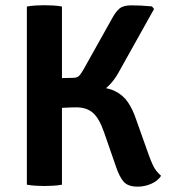

<svg xmlns="http://www.w3.org/2000/svg" viewBox="-20 -708 649 736"><path d="M83 -683Q98.5 -686 117.8 -687Q137 -688 150 -688Q164 -688 182.8 -687Q201.5 -686 217.5 -683V0Q201.5 3 182.8 4Q164 5 150 5Q137 5 117.8 4Q98.5 3 83 0ZM597.5 -34Q584.5 -14 559.2 -3.2Q534 7.5 508 7.5Q470 7.5 453.5 -12Q437 -31.5 424 -71L378.5 -202Q360.5 -254 336.5 -275.2Q312.5 -296.5 272.5 -296.5Q253.5 -296.5 222 -294.8Q190.5 -293 149 -290V-374.5H334.5Q388.5 -374.5 420.2 -359Q452 -343.5 470.5 -316Q489 -288.5 501.5 -251L549 -117.5Q558 -92.5 565 -77.2Q572 -62 579.8 -52.5Q587.5 -43 597.5 -34ZM410 -638Q423.5 -663 438 -675.2Q452.5 -687.5 483.5 -687.5Q500.5 -687.5 521.8 -686.5Q543 -685.5 562.5 -683.5L570.5 -673.5L435 -431Q409.5 -384.5 370.5 -357.8Q331.5 -331 268.5 -331H149V-407Q175 -408 203.5 -408.5Q232 -409 257.5 -409.5Q274.5 -409.5 282 -416.2Q289.5 -423 299.5 -440.5Z"/></svg>

Font: Signika SemiBold
Style: Regular
Weight: 600
Designer: Anna Giedry
Foundry: Anna Giedry
Version: Version 2.001